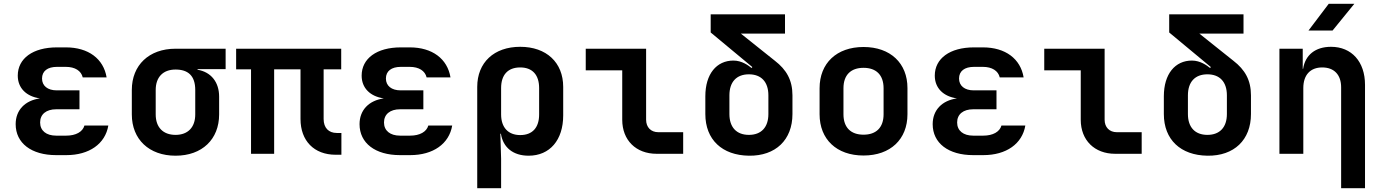

<svg xmlns="http://www.w3.org/2000/svg" viewBox="-20 -805 7240 1005"><path d="M422 -148C413 -115 377 -95 327 -95H274C222 -95 190 -121 190 -164C190 -207 222 -233 274 -233H396V-332H277C229 -332 200 -356 200 -394C200 -433 229 -455 278 -455H325C373 -455 405 -434 413 -400H538C522 -497 443 -557 325 -557H278C152 -557 73 -499 73 -409C73 -344 118 -300 189 -290C111 -279 62 -229 62 -155C62 -56 144 7 274 7H327C447 7 531 -52 547 -148Z M1161 -550H899C760 -550 670 -464 670 -334V-206C670 -76 760 10 899 10C1038 10 1127 -76 1127 -206V-299C1127 -375 1085 -428 1014 -440V-443H1161ZM1002 -206C1002 -139 964 -99 899 -99C833 -99 795 -139 795 -206V-334C795 -401 833 -441 899 -441C964 -441 1002 -409 1002 -334Z M1767 5V-109H1743C1700 -109 1674 -136 1674 -182V-442H1766V-550H1216V-442H1294V0H1415V-442H1553V-182C1553 -68 1624 5 1737 5Z M2222 -148C2213 -115 2177 -95 2127 -95H2074C2022 -95 1990 -121 1990 -164C1990 -207 2022 -233 2074 -233H2196V-332H2077C2029 -332 2000 -356 2000 -394C2000 -433 2029 -455 2078 -455H2125C2173 -455 2205 -434 2213 -400H2338C2322 -497 2243 -557 2125 -557H2078C1952 -557 1873 -499 1873 -409C1873 -344 1918 -300 1989 -290C1911 -279 1862 -229 1862 -155C1862 -56 1944 7 2074 7H2127C2247 7 2331 -52 2347 -148Z M2703 -560C2566 -560 2478 -478 2478 -350V180H2603V26L2599 -105H2602C2613 -33 2666 10 2747 10C2858 10 2928 -72 2928 -201V-350C2928 -478 2840 -560 2703 -560ZM2802 -206C2802 -137 2767 -98 2703 -98C2640 -98 2603 -138 2603 -206V-344C2603 -413 2638 -452 2703 -452C2767 -452 2802 -413 2802 -344Z M3556 0V-113H3426C3387 -113 3362 -139 3362 -178V-550H3046V-437H3237V-178C3237 -71 3309 0 3417 0Z M3900 10C4040 12 4128 -73 4128 -208V-306C4128 -385 4097 -440 4036 -487L3858 -629H4089V-730H3700V-635L3918 -454L3914 -449C3898 -462 3863 -488 3819 -488C3731 -488 3672 -418 3672 -301V-208C3672 -74 3760 8 3900 10ZM3900 -99C3835 -99 3798 -139 3798 -208V-306C3798 -376 3835 -416 3900 -416C3965 -416 4002 -376 4002 -306V-208C4002 -139 3965 -99 3900 -99Z M4500 9C4641 9 4730 -76 4730 -207V-344C4730 -474 4641 -559 4500 -559C4359 -559 4270 -474 4270 -343V-207C4270 -76 4359 9 4500 9ZM4500 -100C4434 -100 4395 -137 4395 -207V-343C4395 -413 4434 -450 4500 -450C4566 -450 4605 -413 4605 -343V-207C4605 -137 4566 -100 4500 -100Z M5222 -148C5213 -115 5177 -95 5127 -95H5074C5022 -95 4990 -121 4990 -164C4990 -207 5022 -233 5074 -233H5196V-332H5077C5029 -332 5000 -356 5000 -394C5000 -433 5029 -455 5078 -455H5125C5173 -455 5205 -434 5213 -400H5338C5322 -497 5243 -557 5125 -557H5078C4952 -557 4873 -499 4873 -409C4873 -344 4918 -300 4989 -290C4911 -279 4862 -229 4862 -155C4862 -56 4944 7 5074 7H5127C5247 7 5331 -52 5347 -148Z M5956 0V-113H5826C5787 -113 5762 -139 5762 -178V-550H5446V-437H5637V-178C5637 -71 5709 0 5817 0Z M6300 10C6440 12 6528 -73 6528 -208V-306C6528 -385 6497 -440 6436 -487L6258 -629H6489V-730H6100V-635L6318 -454L6314 -449C6298 -462 6263 -488 6219 -488C6131 -488 6072 -418 6072 -301V-208C6072 -74 6160 8 6300 10ZM6300 -99C6235 -99 6198 -139 6198 -208V-306C6198 -376 6235 -416 6300 -416C6365 -416 6402 -376 6402 -306V-208C6402 -139 6365 -99 6300 -99Z M6935 -785 6829 -645H6955L7069 -785ZM6947 -560C6865 -560 6812 -517 6801 -445H6799V-550H6677V0H6802V-344C6802 -413 6839 -452 6901 -452C6963 -452 7000 -414 7000 -348V180H7125V-361C7125 -482 7055 -560 6947 -560Z"/></svg>

Font: Tekne LDO
Style: Bold
Weight: 700
Monospace: yes
Designer: Alessio Laiso, Mario Rullo, Paolo Rosset
Foundry: Alessio Laiso
Version: Version 1.000;hotconv 1.0.109;makeotfexe 2.5.65596